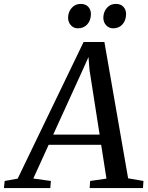

<svg xmlns="http://www.w3.org/2000/svg" viewBox="-86 -963 760 983"><path d="M-66 0 -62 -36.5 4.5 -48.5 342 -748H448.5L570 -50L648.5 -36.5L646 0H373L375.5 -36.5L459 -48.5L432 -221.5H163L84.5 -49L174.5 -36.5L171.5 0ZM186.5 -274H424L372.5 -603.5L367 -671L339.5 -609.5ZM312.5 -818Q291 -818 276.8 -833.8Q262.5 -849.5 262.5 -873.5Q263.5 -903.5 281.8 -923.2Q300 -943 326.5 -943Q352.5 -943 366.2 -927.8Q380 -912.5 379.5 -890Q379 -858.5 360.8 -838.2Q342.5 -818 312.5 -818ZM493 -818Q471.5 -818 457.2 -833.8Q443 -849.5 443 -873.5Q444 -903.5 461.8 -923.2Q479.5 -943 507 -943Q532.5 -943 546.2 -927.8Q560 -912.5 559.5 -890Q559 -858.5 541 -838.2Q523 -818 493 -818Z"/></svg>

Font: Merriweather 36pt
Style: Italic
Weight: 400
Italic angle: -7.8°
Version: Version 2.101